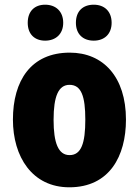

<svg xmlns="http://www.w3.org/2000/svg" viewBox="-20 -853 592 817"><path d="M98 -756C98 -707 128 -680 172 -680C217 -680 249 -708 249 -756C249 -805 217 -833 172 -833C128 -833 98 -806 98 -756ZM303 -756C303 -708 333 -680 379 -680C424 -680 455 -708 455 -756C455 -805 424 -833 379 -833C333 -833 303 -806 303 -756ZM516 -344C516 -526 419 -629 277 -629C112 -629 35 -510 35 -344C35 -186 117 -56 275 -56C446 -56 516 -189 516 -344ZM208 -343C208 -444 229 -492 276 -492C326 -492 343 -443 343 -344C343 -244 326 -193 276 -193C228 -193 208 -245 208 -343Z"/></svg>

Font: Noto Sans Malayalam UI Condensed Black
Style: Regular
Weight: 900
Width: 3
Designer: Jelle Bosma - Monotype Design Team
Foundry: Monotype Imaging Inc.
Version: Version 2.104